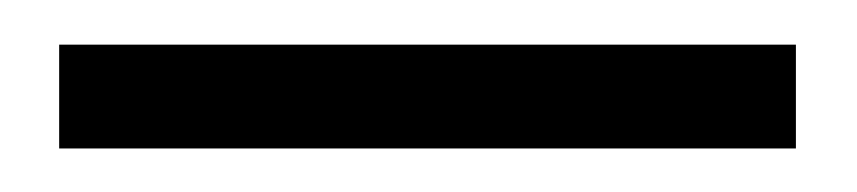

<svg xmlns="http://www.w3.org/2000/svg" viewBox="-20 -683 384 86"><path d="M6.5 -616.5V-663H336.5V-616.5Z"/></svg>

Font: Overpass ExtraLight
Style: Regular
Weight: 250
Designer: Delve Withrington, Dave Bailey, Thomas Jockin
Foundry: Delve Fonts LLC
Version: Version 4.000